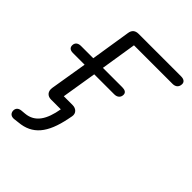

<svg xmlns="http://www.w3.org/2000/svg" viewBox="-196 -583 861 861"><g transform="rotate(45 234.0 -152.5)"><path d="M47 180 72 177C154 170 197 117 219 7L223 -13C227 -35 211 -50 189 -50H133L160 -216H287C306 -216 318 -227 318 -244C318 -258 307 -264 290 -264H167L194 -434H439C458 -434 470 -445 470 -464C470 -477 460 -485 442 -485H172C152 -485 139 -475 136 -454L106 -264H28C10 -264 -2 -255 -2 -238C-2 -225 6 -216 25 -216H99L70 -40C66 -15 80 1 103 1H165C152 76 124 123 65 128L43 130C27 132 17 141 18 158C20 174 31 181 47 180Z"/></g></svg>

Font: SN Pro Light
Style: Italic
Weight: 300
Italic angle: -8.99998°
Designer: Tobias Whetton
Foundry: Supernotes
Version: Version 1.001;Glyphs 3.2 (3249)